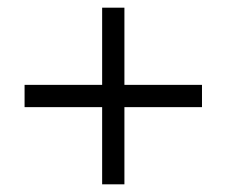

<svg xmlns="http://www.w3.org/2000/svg" viewBox="-20 -480 590 500"><path d="M506 -201H304V0H246V-201H44V-259H246V-460H304V-259H506Z"/></svg>

Font: Ysabeau Medium
Style: Regular
Weight: 500
Designer: Christian Thalmann (Catharsis Fonts)
Version: Version 0.003